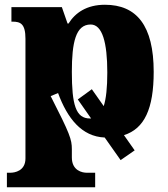

<svg xmlns="http://www.w3.org/2000/svg" viewBox="-20 -566 708 807"><path d="M626 -264C626 -459 554 -546 421 -546C344 -546 296 -512 268 -467H264L240 -536H28V-475H33C66 -475 87 -466 87 -403V100C87 153 41 160 24 160H9V221H380V160H344C327 160 282 152 282 96V61C282 20 274 -3 193 -162L224 -175C263 -69 323 8 420 12L487 107L546 66L501 2C587 -25 626 -109 626 -264ZM307 -148 363 -68H358C298 -68 282 -127 282 -264C282 -387 298 -463 361 -463C410 -463 431 -388 431 -261C431 -198 426 -151 416 -120L366 -191Z"/></svg>

Font: UArctic Serif Black
Style: Regular
Weight: 900
Designer: Customization by Puisto advertising & original work Monotype Design Team
Foundry: Monotype Imaging Inc.
Version: Version 2.004